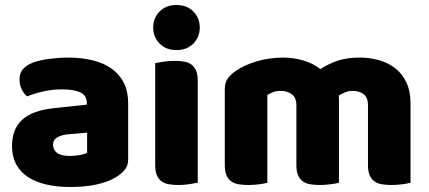

<svg xmlns="http://www.w3.org/2000/svg" viewBox="-20 -731 1712 767"><path d="M260 -108Q277 -108 297.5 -111.5Q318 -115 328 -121V-201L256 -195Q228 -193 210 -183Q192 -173 192 -153Q192 -133 207.5 -120.5Q223 -108 260 -108ZM252 -501Q306 -501 350.5 -490Q395 -479 426.5 -456.5Q458 -434 475 -399.5Q492 -365 492 -318V-94Q492 -68 477.5 -51.5Q463 -35 443 -23Q378 16 260 16Q207 16 164.5 6Q122 -4 91.5 -24Q61 -44 44.5 -75Q28 -106 28 -147Q28 -216 69 -253Q110 -290 196 -299L327 -313V-320Q327 -349 301.5 -361.5Q276 -374 228 -374Q190 -374 154 -366Q118 -358 89 -346Q76 -355 67 -373.5Q58 -392 58 -412Q58 -438 70.5 -453.5Q83 -469 109 -480Q138 -491 177.5 -496Q217 -501 252 -501Z M592 -621Q592 -659 617.5 -685Q643 -711 685 -711Q727 -711 752.5 -685Q778 -659 778 -621Q778 -583 752.5 -557Q727 -531 685 -531Q643 -531 617.5 -557Q592 -583 592 -621ZM770 -1Q759 1 737.5 4.5Q716 8 694 8Q672 8 654.5 5Q637 2 625 -7Q613 -16 606.5 -31.5Q600 -47 600 -72V-479Q611 -481 632.5 -484.5Q654 -488 676 -488Q698 -488 715.5 -485Q733 -482 745 -473Q757 -464 763.5 -448.5Q770 -433 770 -408Z M1111 -501Q1152 -501 1191.5 -489.5Q1231 -478 1260 -455Q1290 -475 1327.5 -488Q1365 -501 1418 -501Q1456 -501 1492.5 -491Q1529 -481 1557.5 -459.5Q1586 -438 1603 -402.5Q1620 -367 1620 -316V-1Q1610 2 1588.5 5Q1567 8 1544 8Q1522 8 1504.5 5Q1487 2 1475 -7Q1463 -16 1456.5 -31.5Q1450 -47 1450 -72V-311Q1450 -341 1433 -354.5Q1416 -368 1387 -368Q1373 -368 1357 -361.5Q1341 -355 1333 -348Q1334 -344 1334 -340.5Q1334 -337 1334 -334V-1Q1323 2 1301.5 5Q1280 8 1258 8Q1236 8 1218.5 5Q1201 2 1189 -7Q1177 -16 1170.5 -31.5Q1164 -47 1164 -72V-311Q1164 -341 1145.5 -354.5Q1127 -368 1101 -368Q1083 -368 1070 -362.5Q1057 -357 1048 -352V-1Q1038 2 1016.5 5Q995 8 972 8Q950 8 932.5 5Q915 2 903 -7Q891 -16 884.5 -31.5Q878 -47 878 -72V-374Q878 -401 889.5 -417Q901 -433 921 -447Q955 -471 1005.5 -486Q1056 -501 1111 -501Z"/></svg>

Font: Baloo Cyrillic
Style: Regular
Weight: 400
Designer: Ek Type, Denis Ignatov
Foundry: Ek Type
Version: Version 1.50 July 26, 2019